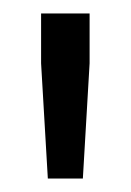

<svg xmlns="http://www.w3.org/2000/svg" viewBox="-20 -708 194 285"><path d="M51 -443 41 -614V-688H113V-614L103 -443Z"/></svg>

Font: Saira ExtraCondensed Medium
Style: Regular
Weight: 500
Width: 2
Designer: Hector Gatti with collaboration of the Omnibus-Type team
Foundry: Omnibus-Type
Version: Version 1.101